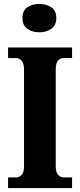

<svg xmlns="http://www.w3.org/2000/svg" viewBox="-20 -955 405 975"><path d="M21 0V-54H62Q77 -54 89.5 -66.5Q102 -79 102 -109V-601Q102 -634 89.5 -647Q77 -660 62 -660H21V-714H346V-660H303Q285 -660 274 -647Q263 -634 263 -600V-110Q263 -81 275 -67.5Q287 -54 303 -54H346V0ZM180 -791Q143 -791 118.5 -809Q94 -827 94 -863Q94 -901 118.5 -918Q143 -935 180 -935Q215 -935 240.5 -918Q266 -901 266 -863Q266 -827 240.5 -809Q215 -791 180 -791Z"/></svg>

Font: Noto Serif Ethiopic Condensed ExtraBold
Style: Regular
Weight: 800
Width: 3
Designer: Monotype Design Team
Foundry: Monotype Imaging Inc.
Version: Version 2.102; ttfautohint (v1.8.4.7-5d5b)